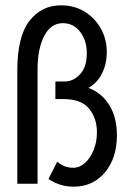

<svg xmlns="http://www.w3.org/2000/svg" viewBox="-20 -690 490 721"><path d="M256 11Q205 11 162 -18L195 -83Q220 -60 255 -60Q279 -60 299 -78Q319 -96 331.5 -126.5Q344 -157 344 -193Q344 -246 314.5 -282Q285 -318 218 -318H188V-384H224Q255 -384 280.5 -411Q306 -438 306 -490Q306 -538 281 -570.5Q256 -603 216 -603Q171 -603 146 -555Q121 -507 121 -429V0H45V-425Q45 -553 90.5 -611.5Q136 -670 209 -670Q259 -670 297.5 -646.5Q336 -623 358.5 -583Q381 -543 381 -494Q381 -451 363.5 -415Q346 -379 312 -360Q361 -342 390 -296Q419 -250 419 -182Q419 -96 374 -42.5Q329 11 256 11Z"/></svg>

Font: Inconsolata SemiCondensed Medium
Style: Regular
Weight: 500
Width: 4
Monospace: yes
Designer: Raph Levien, Cyreal, Brenton Simpson
Foundry: Raph Levien, Cyreal, Google
Version: Version 3.001; ttfautohint (v1.8.2.53-6de2)